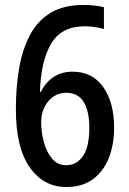

<svg xmlns="http://www.w3.org/2000/svg" viewBox="-20 -744 520 774"><path d="M44 -303Q44 -394 57.5 -470.5Q71 -547 101.5 -604Q132 -661 184.5 -692.5Q237 -724 316 -724Q362 -724 399 -715V-627Q362 -638 321 -638Q228 -638 186.5 -568.5Q145 -499 141 -374H145Q163 -411 195 -433Q227 -455 273 -455Q353 -455 396.5 -392.5Q440 -330 440 -230Q440 -160 418 -105.5Q396 -51 353 -20.5Q310 10 248 10Q155 10 99.5 -70Q44 -150 44 -303ZM247 -78Q289 -78 314.5 -115Q340 -152 340 -228Q340 -297 317 -333.5Q294 -370 248 -370Q216 -370 193 -353Q170 -336 158 -309.5Q146 -283 146 -252Q146 -212 156.5 -172Q167 -132 189.5 -105Q212 -78 247 -78Z"/></svg>

Font: Noto Sans Arabic UI Cn Md
Style: Regular
Weight: 500
Width: 3
Designer: Monotype Design Team, Nadine Chahine and Nizar Qandah
Foundry: Monotype Imaging Inc.
Version: Version 2.010; ttfautohint (v1.8.4.7-5d5b)